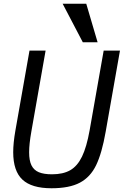

<svg xmlns="http://www.w3.org/2000/svg" viewBox="-20 -997 660 1025"><path d="M50.5 -184.5Q50.5 -233 62 -299L137.5 -727H223.5L147.5 -295.5Q135.5 -228 135.5 -184Q135.5 -139.5 148.2 -114Q161 -88.5 187.5 -77.5Q214 -66.5 258 -66.5Q316.5 -66.5 354.8 -88.2Q393 -110 417.8 -161Q442.5 -212 458.5 -301.5L533.5 -727H620.5L544 -293Q524 -179 493.2 -115.2Q462.5 -51.5 406.5 -21.8Q350.5 8 255 8Q149 8 99.8 -38Q50.5 -84 50.5 -184.5ZM314.5 -977H440.5L501 -771.5H422Z"/></svg>

Font: JuliaMono
Style: Italic
Weight: 400
Italic angle: -9°
Monospace: yes
Designer: cormullion
Foundry: corm
Version: Version 0.057; ttfautohint (v1.8.4)